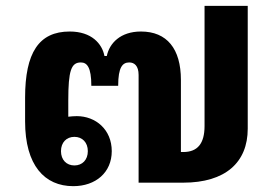

<svg xmlns="http://www.w3.org/2000/svg" viewBox="-20 -626 952 658"><path d="M231 12C308 12 363 -35 363 -108C363 -182 308 -228 243 -228C233 -228 223 -227 214 -226V-282C214 -384 224 -412 257 -412C278 -412 293 -396 293 -332H385C385 -396 400 -412 423 -412C440 -412 455 -401 455 -369V0H608C752 0 829 -69 829 -185V-606H681V-194C681 -134 657 -105 608 -105H600V-352C600 -459 552 -518 463 -518C393 -518 355 -478 346 -434H338C330 -476 294 -518 219 -518C113 -518 66 -445 66 -291V-210C66 -59 133 12 231 12ZM235 -59C208 -59 189 -78 189 -108C189 -138 208 -157 235 -157C262 -157 281 -138 281 -108C281 -78 262 -59 235 -59Z"/></svg>

Font: IBM Plex Thai Looped
Style: Bold
Weight: 700
Designer: Mike Abbink, Paul van der Laan, Pieter van Rosmalen, Ben Mitchell, Mark Frömberg
Foundry: Bold Monday
Version: Version 1.0